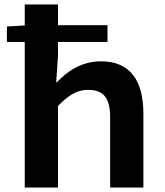

<svg xmlns="http://www.w3.org/2000/svg" viewBox="-20 -841 740 861"><path d="M433 -566C346 -566 282 -522 235 -472H232L240 -590V-653H462V-728H240V-821H91V-727L11 -722V-653H91V0H240V-366C287 -413 323 -438 375 -438C447 -438 474 -399 474 -313V0H623V-332C623 -479 564 -566 433 -566Z"/></svg>

Font: Kawkab Mono
Style: Bold
Weight: 700
Monospace: yes
Designer: Abdullah Arif
Foundry: Abdullah Arif
Version: Version 1.000;PS 000.500;hotconv 1.0.88;makeotf.lib2.5.64775